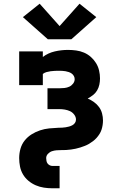

<svg xmlns="http://www.w3.org/2000/svg" viewBox="-20 -806 640 1031"><path d="M261 205Q238 205 215.5 201.5Q193 198 172 189Q151 180 133 165Q115 150 103.5 130.5Q92 111 87.5 88.5Q83 66 83 43Q83 17 90 -7.5Q97 -32 112.5 -51.5Q128 -71 149.5 -84.5Q171 -98 195 -106Q219 -114 244 -116.5Q269 -119 294 -120Q304 -120 313.5 -120.5Q323 -121 332.5 -122.5Q342 -124 351 -126.5Q360 -129 368.5 -133.5Q377 -138 382.5 -146Q388 -154 388 -164Q388 -178 378.5 -190.5Q369 -203 356 -209Q343 -215 328.5 -217.5Q314 -220 300 -220H235V-332H300Q313 -332 326.5 -333.5Q340 -335 352 -340.5Q364 -346 372.5 -357Q381 -368 381 -381Q381 -390 376.5 -398Q372 -406 365 -411Q358 -416 349.5 -419Q341 -422 332 -423.5Q323 -425 314.5 -425.5Q306 -426 297 -426Q286 -426 274.5 -425.5Q263 -425 252 -423.5Q241 -422 230 -419Q219 -416 210 -409V-349H83V-530H210V-500Q224 -511 240.5 -518.5Q257 -526 274.5 -530Q292 -534 309.5 -536Q327 -538 345 -538Q367 -538 389 -535Q411 -532 431 -523.5Q451 -515 467.5 -500.5Q484 -486 495.5 -467.5Q507 -449 512 -427.5Q517 -406 517 -385Q517 -368 513.5 -351.5Q510 -335 501.5 -320.5Q493 -306 479.5 -295.5Q466 -285 451 -277Q469 -269 484.5 -258Q500 -247 511.5 -231.5Q523 -216 528 -197Q533 -178 533 -159Q533 -147 531 -134Q529 -121 525 -109Q521 -97 514 -86Q507 -75 498.5 -65.5Q490 -56 479.5 -48Q469 -40 458 -33.5Q447 -27 435 -22.5Q423 -18 411 -14Q399 -10 386.5 -7.5Q374 -5 361 -3Q348 -1 335 -0.5Q322 0 309.5 0Q297 0 284 1Q271 2 259 6Q247 10 237.5 20Q228 30 228 43Q228 50 229.5 58Q231 66 235.5 72Q240 78 247 81.5Q254 85 261 85H300V205ZM237 -595 103 -714 193 -786 300 -666 407 -786 497 -714 363 -595Z"/></svg>

Font: Iosevka Slab Heavy Extended
Style: Regular
Weight: 900
Width: 7
Monospace: yes
Designer: Belleve Invis
Foundry: Belleve Invis
Version: Version 11.1.0; ttfautohint (v1.8.3)